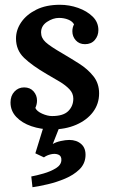

<svg xmlns="http://www.w3.org/2000/svg" viewBox="-20 -531 480 804"><path d="M197 11Q151 11 111.5 -2.5Q72 -16 48 -41.5Q24 -67 24 -102Q24 -130 40.5 -147.5Q57 -165 81 -165Q106 -165 120.5 -148.5Q135 -132 135 -110Q135 -94 128 -79Q134 -65 156.5 -55Q179 -45 198 -45Q245 -45 266 -66Q287 -87 287 -118Q287 -140 271 -157Q255 -174 230 -189Q205 -204 177 -220Q115 -256 81 -288.5Q47 -321 47 -370Q47 -406 69 -438Q91 -470 132 -490.5Q173 -511 231 -511Q270 -511 307 -498Q344 -485 368 -461.5Q392 -438 392 -405Q392 -381 377 -363.5Q362 -346 336 -346Q312 -346 297.5 -362Q283 -378 283 -400Q283 -416 290 -429Q283 -442 265.5 -449Q248 -456 227 -456Q202 -456 177 -439.5Q152 -423 152 -395Q152 -372 171 -354.5Q190 -337 242 -307Q276 -287 311.5 -264.5Q347 -242 371 -212Q395 -182 395 -140Q395 -96 369.5 -62Q344 -28 299 -8.5Q254 11 197 11ZM116 253 111 208Q133 204 162.5 195.5Q192 187 214 173.5Q236 160 237 140Q238 122 224.5 116.5Q211 111 193.5 115Q176 119 164 128L128 111L165 -9H233L201 72Q214 64 234.5 59.5Q255 55 270 55Q301 55 320.5 72.5Q340 90 338 123Q336 156 312 179Q288 202 252.5 217Q217 232 180.5 240.5Q144 249 116 253Z"/></svg>

Font: Lora SemiBold
Style: Italic
Weight: 600
Italic angle: -3°
Designer: Olga Karpushina, Alexei Vanyashin (Cyrillic)
Foundry: Cyreal
Version: Version 3.011; ttfautohint (v1.8.4.7-5d5b)